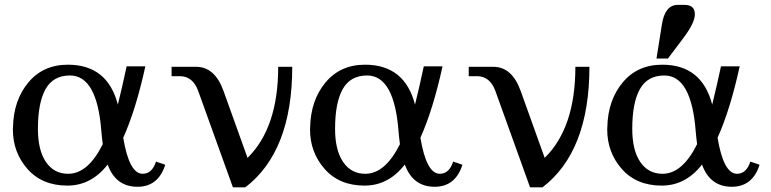

<svg xmlns="http://www.w3.org/2000/svg" viewBox="-20 -767 3216 801"><path d="M429.2 -80.6Q360.8 7.3 261.2 7.3Q155.8 7.3 94.7 -62Q33.7 -131.3 33.7 -227.1Q33.7 -231.9 34.2 -236.3Q36.6 -349.1 98.4 -423.1Q160.2 -497.1 263.2 -497.1Q428.7 -497.1 471.7 -330.6Q490.7 -407.7 508.3 -490.2H586.4Q546.4 -308.1 494.1 -192.4Q519 -42 575.2 -42Q614.3 -42 630.9 -92.8L669.4 -79.6Q640.1 12.2 553.7 12.2Q462.4 12.2 429.2 -80.6ZM138.2 -229Q138.2 -140.6 171.6 -91.3Q205.1 -42 264.2 -42Q347.2 -42 408.7 -165.5Q405.3 -190.9 402.8 -220.2Q384.8 -452.1 272 -452.1Q202.1 -452.1 170.2 -395.5Q138.2 -338.9 138.2 -229Z M1003.4 14.6H951.7L806.6 -388.2Q784.2 -449.2 730 -449.2H695.8V-488.3H798.3Q876.5 -488.3 912.6 -387.2L1012.7 -108.4Q1140.6 -233.9 1140.6 -488.3H1199.2Q1199.2 -135.3 1003.4 14.6Z M1668.9 -80.6Q1600.6 7.3 1501 7.3Q1395.5 7.3 1334.5 -62Q1273.4 -131.3 1273.4 -227.1Q1273.4 -231.9 1273.9 -236.3Q1276.4 -349.1 1338.1 -423.1Q1399.9 -497.1 1502.9 -497.1Q1668.5 -497.1 1711.4 -330.6Q1730.5 -407.7 1748 -490.2H1826.2Q1786.1 -308.1 1733.9 -192.4Q1758.8 -42 1814.9 -42Q1854 -42 1870.6 -92.8L1909.2 -79.6Q1879.9 12.2 1793.5 12.2Q1702.1 12.2 1668.9 -80.6ZM1377.9 -229Q1377.9 -140.6 1411.4 -91.3Q1444.8 -42 1503.9 -42Q1586.9 -42 1648.4 -165.5Q1645 -190.9 1642.6 -220.2Q1624.5 -452.1 1511.7 -452.1Q1441.9 -452.1 1409.9 -395.5Q1377.9 -338.9 1377.9 -229Z M2243.2 14.6H2191.4L2046.4 -388.2Q2023.9 -449.2 1969.7 -449.2H1935.5V-488.3H2038.1Q2116.2 -488.3 2152.3 -387.2L2252.4 -108.4Q2380.4 -233.9 2380.4 -488.3H2439Q2439 -135.3 2243.2 14.6Z M2908.7 -80.6Q2840.3 7.3 2740.7 7.3Q2635.3 7.3 2574.2 -62Q2513.2 -131.3 2513.2 -227.1Q2513.2 -231.9 2513.7 -236.3Q2516.1 -349.1 2577.9 -423.1Q2639.6 -497.1 2742.7 -497.1Q2908.2 -497.1 2951.2 -330.6Q2970.2 -407.7 2987.8 -490.2H3065.9Q3025.9 -308.1 2973.6 -192.4Q2998.5 -42 3054.7 -42Q3093.8 -42 3110.4 -92.8L3148.9 -79.6Q3119.6 12.2 3033.2 12.2Q2941.9 12.2 2908.7 -80.6ZM2617.7 -229Q2617.7 -140.6 2651.1 -91.3Q2684.6 -42 2743.7 -42Q2826.7 -42 2888.2 -165.5Q2884.8 -190.9 2882.3 -220.2Q2864.3 -452.1 2751.5 -452.1Q2681.6 -452.1 2649.7 -395.5Q2617.7 -338.9 2617.7 -229ZM2718.8 -522.9 2741.2 -664.1Q2753.9 -746.6 2807.6 -746.6H2835.4Q2857.9 -746.6 2868.4 -736.6Q2878.9 -726.6 2878.9 -707.5Q2878.9 -671.9 2830.6 -607.9L2766.6 -522.9Z"/></svg>

Font: Munson
Style: Regular
Weight: 400
Designer: Paul James MIller
Foundry: High-Logic / Made with FontCreator
Version: Version 2.10;May 5, 2019;FontCreator 11.5.0.2430 64-bit